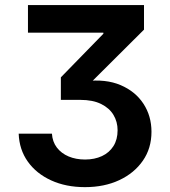

<svg xmlns="http://www.w3.org/2000/svg" viewBox="-20 -748 688 778"><path d="M324.2 10.3Q247.1 10.3 187.3 -17.1Q127.4 -44.4 92.8 -93Q58.1 -141.6 55.7 -206.5H190.4Q192.4 -173.8 210.4 -150.1Q228.5 -126.5 258.1 -114Q287.6 -101.6 324.7 -101.6Q363.3 -101.6 393.1 -115.5Q422.9 -129.4 439.7 -156Q456.5 -182.6 456.5 -220.2Q456.5 -254.4 439.9 -282.2Q423.3 -310.1 389.6 -326.7Q356 -343.3 305.2 -343.3H226.6V-434.6L398.9 -611.3V-615.7H93.3V-727.5H563.5V-627.9L326.2 -391.6V-418.9Q408.7 -428.7 468.8 -403.1Q528.8 -377.4 561.3 -327.6Q593.8 -277.8 593.8 -213.9Q593.8 -147 558.8 -96.7Q523.9 -46.4 463.4 -18.1Q402.8 10.3 324.2 10.3Z"/></svg>

Font: V-Inter
Style: SemiBold-600
Weight: 600
Designer: Rasmus Andersson
Foundry: rsms
Version: Version 4.000;git-4146feb